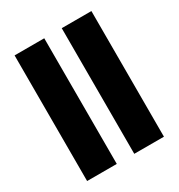

<svg xmlns="http://www.w3.org/2000/svg" viewBox="-162 -785 832 894"><g transform="rotate(-30 253.5 -338.0)"><path d="M460 -675.5H300.5V0H460ZM206.5 -675.5H47V0H206.5Z"/></g></svg>

Font: Anek Odia Medium ExtraBold
Style: Regular
Weight: 800
Version: Version 1.003